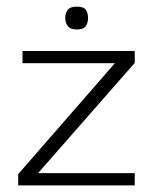

<svg xmlns="http://www.w3.org/2000/svg" viewBox="-20 -560 463 580"><path d="M35 0V-34L327 -369H48V-406H387V-370L95 -37H387V0ZM212 -471Q192 -471 184.5 -481.5Q177 -492 177 -506Q177 -520 184.5 -530Q192 -540 212 -540Q233 -540 239.5 -530Q246 -520 246 -506Q246 -492 239.5 -481.5Q233 -471 212 -471Z"/></svg>

Font: Darker Grotesque Light
Style: Regular
Weight: 400
Version: Version 1.000;gftools[0.9.28]